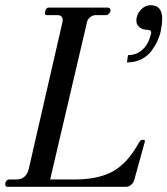

<svg xmlns="http://www.w3.org/2000/svg" viewBox="-30 -715 641 735"><path d="M456 -476 460 -504Q493 -504 516 -525.5Q539 -547 547 -582Q547 -584 548 -586Q549 -588 549 -589Q549 -601 534 -601Q516 -601 504 -610.5Q492 -620 492 -636Q492 -659 508.5 -677Q525 -695 547 -695Q591 -695 591 -643Q591 -626 586 -599Q582 -579 573.5 -560Q565 -541 550.5 -521Q536 -501 511.5 -488.5Q487 -476 456 -476ZM-2 0Q-10 0 -10 -10Q-10 -17 -5.5 -22.5Q-1 -28 6 -28H32Q70 -28 80 -68L209 -630Q212 -642 207 -649.5Q202 -657 191 -657H149Q142 -657 142 -665Q142 -672 146 -679Q150 -686 156 -686H381Q393 -686 393 -675Q393 -669 387.5 -663Q382 -657 375 -657H335Q325 -657 315 -649Q305 -641 303 -630L162 -28H256Q348 -28 404 -60Q460 -92 503 -171Q508 -180 518 -180Q527 -180 524 -171L484 -26Q481 -15 472 -7.5Q463 0 453 0Z"/></svg>

Font: HK Venetian
Style: Italic
Weight: 400
Italic angle: -12°
Version: Version 1.000;PS 001.000;hotconv 1.0.88;makeotf.lib2.5.64775